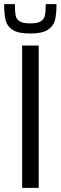

<svg xmlns="http://www.w3.org/2000/svg" viewBox="-20 -908 294 928"><path d="M0 0ZM87 0V-688H167V0ZM126 -746Q69 -746 42 -763Q15 -780 7.5 -809Q0 -838 0 -888H52Q52 -851 55.5 -833Q59 -815 75 -805Q91 -795 126 -795Q161 -795 177 -805Q193 -815 197 -833.5Q201 -852 201 -888H253Q253 -839 245.5 -810Q238 -781 210.5 -763.5Q183 -746 126 -746Z"/></svg>

Font: Assailand
Style: Regular
Weight: 400
Designer: Hector Gatti with collaboration of the Omnibus-Type team
Foundry: Omnibus-Type
Version: Version 0.072;October 19, 2019;FontCreator 12.0.0.2547 64-bi